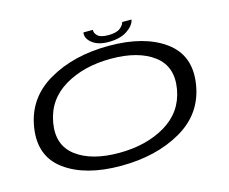

<svg xmlns="http://www.w3.org/2000/svg" viewBox="-109 -947 1320 1107"><g transform="rotate(-15 551.0 -394.0)"><path d="M484 5.5Q272.5 5.5 151.5 -82.8Q30.5 -171 56.5 -337.5Q82.5 -506.5 233 -594Q383.5 -681.5 594.8 -681.5Q806 -681.5 927.2 -593Q1048.5 -504.5 1022.5 -337.5Q996.5 -168.5 845.8 -81.5Q695 5.5 484 5.5ZM492 -69.5Q655 -69.5 770.5 -138Q886 -206.5 909 -337.5Q932 -469 840.8 -537.8Q749.5 -606.5 586.5 -606.5Q424 -606.5 308.5 -537.8Q193 -469 170 -337.5Q147 -206.5 238 -138Q329 -69.5 492 -69.5ZM600 -703Q537 -703 501.8 -731.2Q466.5 -759.5 473 -794H529.5Q526.5 -777 543.8 -759.2Q561 -741.5 607 -741.5Q657 -741.5 679 -759Q701 -776.5 704 -794H760Q753.5 -759.5 711 -731.2Q668.5 -703 600 -703Z"/></g></svg>

Font: Anybody UltraExpanded Regular
Style: Italic
Weight: 400
Width: 9
Italic angle: -10°
Designer: Tyler Finck
Foundry: Etcetera Type Company
Version: Version 1.010; ttfautohint (v1.8.3) -l 8 -r 50 -G 200 -x 14 